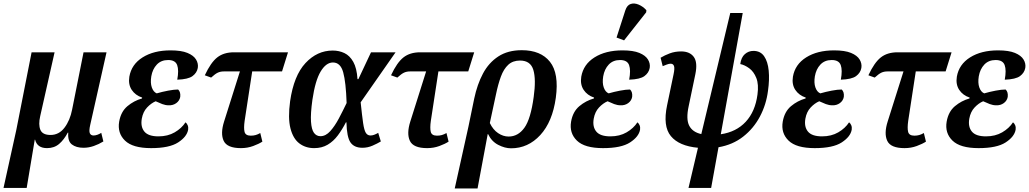

<svg xmlns="http://www.w3.org/2000/svg" viewBox="-55 -834 5863 1094"><path d="M-35 237 38 -94 125 -536H256L174 -172Q163 -124 175 -94.5Q187 -65 233 -65Q281 -65 312.5 -106.5Q344 -148 356 -210L421 -536H552L459 -122Q451 -87 457 -74.5Q463 -62 478 -62Q488 -62 499.5 -66Q511 -70 522 -77L534 -28Q508 -12 479 -2Q450 8 421 8Q379 8 354.5 -11Q330 -30 334 -78H331Q310 -38 282 -14Q254 10 213 10Q157 10 145 -38H143L97 237Z M806 10Q701 10 657 -33Q613 -76 624 -141Q634 -198 671 -229Q708 -260 754 -273L755 -278Q716 -291 695.5 -322Q675 -353 682 -397Q694 -467 757.5 -507Q821 -547 917 -547Q978 -547 1013 -532.5Q1048 -518 1062 -495Q1076 -472 1072 -447Q1067 -419 1042 -400.5Q1017 -382 955 -380Q965 -434 954.5 -463Q944 -492 903 -492Q863 -492 838.5 -466Q814 -440 807 -399Q801 -362 810 -336Q819 -310 838 -302Q869 -311 903 -317.5Q937 -324 960 -324Q975 -310 972 -282Q968 -260 949.5 -246.5Q931 -233 906 -234Q888 -234 869.5 -241Q851 -248 832 -257Q806 -246 783 -221.5Q760 -197 753 -158Q745 -112 767.5 -84.5Q790 -57 848 -57Q901 -57 940.5 -80Q980 -103 1002 -137Q1010 -131 1014.5 -120Q1019 -109 1017 -95Q1010 -55 960 -22.5Q910 10 806 10Z M1318 10Q1239 10 1219.5 -31.5Q1200 -73 1222 -142L1312 -427H1220Q1201 -427 1186 -420Q1171 -413 1148 -392L1112 -405Q1146 -478 1183 -507Q1220 -536 1278 -536H1586L1552 -427H1382L1339 -146Q1333 -104 1338.5 -82.5Q1344 -61 1374 -61Q1389 -61 1401.5 -64.5Q1414 -68 1428 -76L1440 -27Q1420 -14 1387.5 -2Q1355 10 1318 10Z M1735 10Q1686 10 1650.5 -17Q1615 -44 1600 -102.5Q1585 -161 1598 -257Q1619 -403 1685.5 -474.5Q1752 -546 1841 -546Q1877 -546 1907.5 -531.5Q1938 -517 1958 -481.5Q1978 -446 1982 -383H1987L2059 -536H2199L2000 -251Q2008 -174 2014 -133Q2020 -92 2029.5 -77Q2039 -62 2056 -62Q2066 -62 2077 -66Q2088 -70 2100 -77L2115 -28Q2095 -16 2067.5 -4Q2040 8 2010 8Q1963 8 1942 -22.5Q1921 -53 1919 -137H1916Q1895 -96 1870 -62.5Q1845 -29 1812 -9.5Q1779 10 1735 10ZM1771 -58Q1801 -58 1827 -87Q1853 -116 1876 -159.5Q1899 -203 1920 -247Q1916 -366 1900.5 -422Q1885 -478 1842 -478Q1803 -478 1772 -426.5Q1741 -375 1725 -265Q1714 -186 1717 -141Q1720 -96 1734 -77Q1748 -58 1771 -58Z M2379 10Q2300 10 2280.5 -31.5Q2261 -73 2283 -142L2373 -427H2281Q2262 -427 2247 -420Q2232 -413 2209 -392L2173 -405Q2207 -478 2244 -507Q2281 -536 2339 -536H2647L2613 -427H2443L2400 -146Q2394 -104 2399.5 -82.5Q2405 -61 2435 -61Q2450 -61 2462.5 -64.5Q2475 -68 2489 -76L2501 -27Q2481 -14 2448.5 -2Q2416 10 2379 10Z M2647 -272Q2664 -353 2697 -415Q2730 -477 2784.5 -512.5Q2839 -548 2918 -548Q3026 -548 3078.5 -482Q3131 -416 3112 -277Q3093 -140 3023.5 -64.5Q2954 11 2857 11Q2822 11 2784 -8.5Q2746 -28 2726 -70H2724L2666 240H2536L2614 -112ZM2843 -56Q2897 -56 2933 -106Q2969 -156 2986 -282Q3000 -382 2984 -435.5Q2968 -489 2908 -489Q2867 -489 2841 -465Q2815 -441 2799 -397.5Q2783 -354 2771 -296L2736 -133Q2754 -95 2783 -75.5Q2812 -56 2843 -56Z M3381 10Q3276 10 3232 -33Q3188 -76 3199 -141Q3209 -198 3246 -229Q3283 -260 3329 -273L3330 -278Q3291 -291 3270.5 -322Q3250 -353 3257 -397Q3269 -467 3332.5 -507Q3396 -547 3492 -547Q3553 -547 3588 -532.5Q3623 -518 3637 -495Q3651 -472 3647 -447Q3642 -419 3617 -400.5Q3592 -382 3530 -380Q3540 -434 3529.5 -463Q3519 -492 3478 -492Q3438 -492 3413.5 -466Q3389 -440 3382 -399Q3376 -362 3385 -336Q3394 -310 3413 -302Q3444 -311 3478 -317.5Q3512 -324 3535 -324Q3550 -310 3547 -282Q3543 -260 3524.5 -246.5Q3506 -233 3481 -234Q3463 -234 3444.5 -241Q3426 -248 3407 -257Q3381 -246 3358 -221.5Q3335 -197 3328 -158Q3320 -112 3342.5 -84.5Q3365 -57 3423 -57Q3476 -57 3515.5 -80Q3555 -103 3577 -137Q3585 -131 3589.5 -120Q3594 -109 3592 -95Q3585 -55 3535 -22.5Q3485 10 3381 10ZM3501 -604 3458 -620 3508 -775Q3518 -805 3539 -811.5Q3560 -818 3584.5 -807.5Q3609 -797 3628 -776L3627 -764Z M3868 237 3922 8Q3814 -2 3767.5 -58.5Q3721 -115 3746 -234L3783 -411Q3790 -444 3785.5 -457.5Q3781 -471 3766 -471Q3757 -471 3745 -466.5Q3733 -462 3721 -457L3709 -505Q3732 -519 3761.5 -530Q3791 -541 3826 -541Q3875 -541 3898 -510Q3921 -479 3907 -411L3869 -229Q3853 -155 3872 -118Q3891 -81 3941 -70L4106 -760H4177L4052 -69Q4140 -82 4194 -140Q4248 -198 4261 -295Q4269 -353 4254.5 -389.5Q4240 -426 4214 -445Q4188 -464 4163 -469Q4168 -507 4189 -525.5Q4210 -544 4238 -544Q4278 -544 4299 -513.5Q4320 -483 4325 -431.5Q4330 -380 4321 -317Q4311 -238 4275 -170Q4239 -102 4179.5 -55.5Q4120 -9 4039 5L3997 237Z M4587 10Q4482 10 4438 -33Q4394 -76 4405 -141Q4415 -198 4452 -229Q4489 -260 4535 -273L4536 -278Q4497 -291 4476.5 -322Q4456 -353 4463 -397Q4475 -467 4538.5 -507Q4602 -547 4698 -547Q4759 -547 4794 -532.5Q4829 -518 4843 -495Q4857 -472 4853 -447Q4848 -419 4823 -400.5Q4798 -382 4736 -380Q4746 -434 4735.5 -463Q4725 -492 4684 -492Q4644 -492 4619.5 -466Q4595 -440 4588 -399Q4582 -362 4591 -336Q4600 -310 4619 -302Q4650 -311 4684 -317.5Q4718 -324 4741 -324Q4756 -310 4753 -282Q4749 -260 4730.5 -246.5Q4712 -233 4687 -234Q4669 -234 4650.5 -241Q4632 -248 4613 -257Q4587 -246 4564 -221.5Q4541 -197 4534 -158Q4526 -112 4548.5 -84.5Q4571 -57 4629 -57Q4682 -57 4721.5 -80Q4761 -103 4783 -137Q4791 -131 4795.5 -120Q4800 -109 4798 -95Q4791 -55 4741 -22.5Q4691 10 4587 10Z M5099 10Q5020 10 5000.5 -31.5Q4981 -73 5003 -142L5093 -427H5001Q4982 -427 4967 -420Q4952 -413 4929 -392L4893 -405Q4927 -478 4964 -507Q5001 -536 5059 -536H5367L5333 -427H5163L5120 -146Q5114 -104 5119.5 -82.5Q5125 -61 5155 -61Q5170 -61 5182.5 -64.5Q5195 -68 5209 -76L5221 -27Q5201 -14 5168.5 -2Q5136 10 5099 10Z M5521 10Q5416 10 5372 -33Q5328 -76 5339 -141Q5349 -198 5386 -229Q5423 -260 5469 -273L5470 -278Q5431 -291 5410.5 -322Q5390 -353 5397 -397Q5409 -467 5472.5 -507Q5536 -547 5632 -547Q5693 -547 5728 -532.5Q5763 -518 5777 -495Q5791 -472 5787 -447Q5782 -419 5757 -400.5Q5732 -382 5670 -380Q5680 -434 5669.5 -463Q5659 -492 5618 -492Q5578 -492 5553.5 -466Q5529 -440 5522 -399Q5516 -362 5525 -336Q5534 -310 5553 -302Q5584 -311 5618 -317.5Q5652 -324 5675 -324Q5690 -310 5687 -282Q5683 -260 5664.5 -246.5Q5646 -233 5621 -234Q5603 -234 5584.5 -241Q5566 -248 5547 -257Q5521 -246 5498 -221.5Q5475 -197 5468 -158Q5460 -112 5482.5 -84.5Q5505 -57 5563 -57Q5616 -57 5655.5 -80Q5695 -103 5717 -137Q5725 -131 5729.5 -120Q5734 -109 5732 -95Q5725 -55 5675 -22.5Q5625 10 5521 10Z"/></svg>

Font: Noto Serif SemiCondensed SemiBold
Style: Italic
Weight: 600
Width: 4
Italic angle: -12°
Designer: Monotype Design Team
Foundry: Monotype Imaging Inc.
Version: Version 2.014; ttfautohint (v1.8.4.7-5d5b)